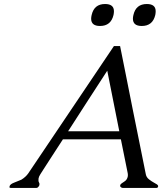

<svg xmlns="http://www.w3.org/2000/svg" viewBox="-20 -923 818 943"><path d="M496.1 -903.3Q539.6 -903.3 539.6 -867.7Q539.6 -859.4 537.6 -849.6Q524.9 -795.4 471.2 -795.4Q427.7 -795.4 427.7 -831.1Q427.7 -839.4 430.2 -849.6Q442.4 -903.3 496.1 -903.3ZM701.2 -903.3Q744.6 -903.3 744.6 -867.7Q744.6 -859.4 742.7 -849.6Q730 -795.4 676.3 -795.4Q632.8 -795.4 632.8 -831.1Q632.8 -839.4 635.3 -849.6Q647.5 -903.3 701.2 -903.3ZM565.9 -278.3 506.8 -575.7Q458.5 -501 410.2 -426.8Q361.8 -352.5 314.5 -278.3ZM754.4 -2.4Q752.9 0 748 0H583Q579.1 0 574.7 -2.9Q570.3 -5.9 570.3 -8.8Q569.8 -11.7 570.8 -14.6Q571.3 -17.6 577.6 -22.5Q583.5 -27.3 591.3 -31.7Q599.6 -37.1 602.5 -43Q606 -48.8 607.4 -55.7Q608.9 -63 607.4 -71.8L573.7 -238.8H289.1Q262.2 -197.3 234.9 -155.3Q207.5 -113.3 191.4 -87.9Q174.8 -62.5 172.4 -56.6Q170.4 -50.8 169.4 -46.9Q168.5 -43 168.9 -37.1Q168.9 -31.2 171.4 -27.3Q173.8 -23.4 173.8 -19.5Q173.8 -15.6 173.3 -13.7Q172.9 -12.2 171.9 -10.3Q166 0 158.7 0H32.7Q26.4 0 26.4 -4.4Q26.4 -6.8 27.8 -10.3Q31.7 -19 47.9 -25.4Q64 -31.7 85 -40.5Q106.4 -53.7 118.7 -71.3L539.6 -696.8H569.8Q581.1 -639.2 598.1 -555.7Q615.2 -472.2 632.3 -383.8Q649.9 -295.4 667 -211.9Q684.1 -128.4 695.3 -71.3Q697.8 -52.7 711.9 -42Q726.1 -31.2 735.4 -26.4Q745.1 -21.5 750.5 -17.6Q755.9 -13.7 756.3 -10.7Q756.8 -9.8 756.8 -8.8Q756.8 -5.9 754.4 -2.4Z"/></svg>

Font: Caudex
Style: Italic
Weight: 400
Italic angle: -13°
Version: Version 1.04